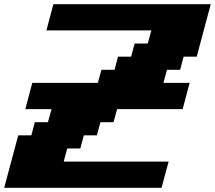

<svg xmlns="http://www.w3.org/2000/svg" viewBox="-20 -895 1024 915"><path d="M0 0H750Q755.4 -21 766.6 -62.5Q777.8 -104 783.7 -125H283.7L300.3 -187.5H362.8L379.4 -250H441.9L458.5 -312.5H521L538.1 -375H850.6Q856 -395.5 866.9 -437.3Q877.9 -479 883.8 -500H758.8L775.9 -562.5H838.4L855 -625H917.5Q928.7 -667 950.9 -750.2Q973.1 -833.5 984.4 -875H234.4Q229 -854 217.8 -812.5Q206.5 -771 201.2 -750H701.2L684.1 -687.5H621.6L605 -625H542.5L525.9 -562.5H463.4L446.3 -500H133.8Q128.4 -479 117.2 -437.5Q106 -396 100.6 -375H225.6L208.5 -312.5H146L129.4 -250H66.9Q55.7 -208 33.4 -125Q11.2 -42 0 0Z"/></svg>

Font: Faithful 32x
Style: BoldOblique
Weight: 400
Foundry: Faithful Resource Pack
Version: Version 1.0; January 27, 2023